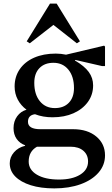

<svg xmlns="http://www.w3.org/2000/svg" viewBox="-20 -793 622 1064"><path d="M271 -143Q218 -143 174 -160Q135 -155 135 -118Q135 -77 204 -77H385Q465 -77 513.5 -36.5Q562 4 562 68Q562 122 526 163.5Q490 205 426.5 228Q363 251 281 251Q206 251 150.5 233.5Q95 216 64.5 185Q34 154 34 112Q34 78 57.5 51Q81 24 119 15V12Q89 1 72 -23.5Q55 -48 55 -83Q55 -121 75 -148.5Q95 -176 127 -185Q96 -208 78.5 -241Q61 -274 61 -314Q61 -368 89.5 -409.5Q118 -451 169.5 -473.5Q221 -496 289 -496Q318 -496 346 -490L557 -540L562 -535V-427H545L397 -461L395 -458Q448 -427 472 -394Q496 -361 496 -320Q496 -268 467 -228Q438 -188 387.5 -165.5Q337 -143 271 -143ZM284 -194Q333 -194 361.5 -223.5Q390 -253 390 -305Q390 -369 359 -407Q328 -445 276 -445Q227 -445 198.5 -415.5Q170 -386 170 -334Q170 -270 201 -232Q232 -194 284 -194ZM139 102Q139 148 184.5 175Q230 202 307 202Q380 202 424 175Q468 148 468 102Q468 65 442 42.5Q416 20 371 20H185Q139 46 139 102ZM145 -553 128 -564 257 -773H294L423 -564L406 -553L276 -655Z"/></svg>

Font: Platypi
Style: Regular
Weight: 400
Designer: David Sargent
Foundry: Bolt Cutter Type
Version: Version 1.200; ttfautohint (v1.8.4.7-5d5b)